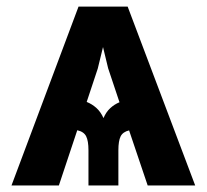

<svg xmlns="http://www.w3.org/2000/svg" viewBox="-20 -566 631 586"><path d="M430.7 0 374 -168Q355 -163.6 348.1 -149.7Q341.3 -135.7 341.3 -107.4V0H250V-107.4Q250 -136.2 242.9 -150.1Q235.8 -164.1 215.8 -168.5L159.7 0H15.1L219.7 -545.9H369.6L575.7 0ZM244.6 -254.9Q260.7 -248.5 273.9 -236.8Q287.1 -225.1 295.9 -205.6Q303.7 -224.1 316.4 -235.8Q329.1 -247.6 344.7 -253.9L310.1 -357.4L294.4 -422.4L278.3 -356.4Z"/></svg>

Font: Inter-Bold
Style: Bold
Weight: 700
Designer: Rasmus Andersson
Foundry: rsms
Version: Version 4.000;git-a52131595